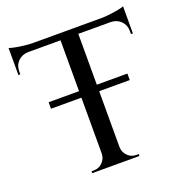

<svg xmlns="http://www.w3.org/2000/svg" viewBox="-129 -831 893 944"><g transform="rotate(-20 317.0 -359.5)"><path d="M364 -697V0H271V-697ZM617 -701V-667H18V-701ZM617 -670V-577L607 -578V-593Q607 -625 586.5 -645.5Q566 -666 534 -667V-670ZM617 -719V-690L495 -701Q517 -701 541.5 -704Q566 -707 587 -711Q608 -715 617 -719ZM274 -73V0H194V-10Q194 -10 200.5 -10Q207 -10 207 -10Q233 -10 251.5 -28.5Q270 -47 271 -73ZM361 -73H364Q365 -47 383.5 -28.5Q402 -10 428 -10Q428 -10 434.5 -10Q441 -10 441 -10V0H361ZM101 -670V-667Q69 -666 48.5 -645.5Q28 -625 28 -593V-578L18 -577V-670ZM18 -719Q28 -715 48.5 -711Q69 -707 94 -704Q119 -701 140 -701L18 -690ZM524 -401V-367H112V-401Z"/></g></svg>

Font: Cinzel Eorzea
Style: Regular
Weight: 500
Designer: Natanael Gama
Version: Version 2.000